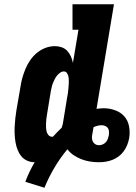

<svg xmlns="http://www.w3.org/2000/svg" viewBox="-20 -755 640 903"><path d="M189 128 99 100Q108 76 119 53Q130 30 143 8Q124 8 107.5 0.5Q91 -7 80 -20.5Q69 -34 62.5 -51Q56 -68 53 -85.5Q50 -103 49 -122Q48 -141 49 -160Q50 -179 52 -198Q54 -217 57 -235L76 -345Q79 -367 85 -388.5Q91 -410 100 -431.5Q109 -453 122.5 -472.5Q136 -492 154.5 -507Q173 -522 194.5 -530Q216 -538 239 -538Q255 -538 270.5 -532.5Q286 -527 296.5 -515.5Q307 -504 313.5 -489.5Q320 -475 323 -459L349 -615H321V-735H516L434 -243Q442 -244 450.5 -245Q459 -246 467 -246Q494 -246 520 -237Q546 -228 563.5 -209Q581 -190 586.5 -163Q592 -136 588 -109Q588 -107 587.5 -106Q587 -105 587 -103Q584 -87 577.5 -71.5Q571 -56 561 -42.5Q551 -29 537.5 -19Q524 -9 508.5 -3Q493 3 477 5.5Q461 8 445 8Q423 8 402 4.5Q381 1 362 -6.5Q343 -14 326 -25.5Q309 -37 297 -53Q263 -12 236 33.5Q209 79 189 128ZM225 -112Q226 -112 227 -112Q228 -112 229 -112Q239 -123 249 -133.5Q259 -144 270 -154Q273 -162 275 -170.5Q277 -179 278 -188L296 -298Q298 -306 299 -314.5Q300 -323 301 -331.5Q302 -340 302.5 -348.5Q303 -357 303.5 -365.5Q304 -374 303.5 -382Q303 -390 301 -398Q299 -406 294 -412.5Q289 -419 280 -419Q271 -419 262 -412.5Q253 -406 247 -398Q241 -390 236.5 -381Q232 -372 228.5 -363Q225 -354 223 -344.5Q221 -335 219 -326L201 -216Q199 -206 198 -195.5Q197 -185 196.5 -175Q196 -165 196.5 -155Q197 -145 199.5 -135.5Q202 -126 208.5 -119Q215 -112 225 -112ZM445 -72Q454 -72 462.5 -75.5Q471 -79 477.5 -86Q484 -93 487 -101.5Q490 -110 492 -119Q493 -128 492.5 -137Q492 -146 487.5 -152.5Q483 -159 475 -162.5Q467 -166 458 -166Q448 -166 438.5 -163.5Q429 -161 420 -157Q419 -148 417 -140Q415 -132 414 -123Q412 -114 412.5 -105Q413 -96 417 -88.5Q421 -81 428.5 -76.5Q436 -72 445 -72Z"/></svg>

Font: Iosevka Slab HvExObl
Style: Regular
Weight: 900
Width: 7
Italic angle: -9°
Monospace: yes
Designer: Belleve Invis
Foundry: Belleve Invis
Version: Version 11.1.1; ttfautohint (v1.8.3)